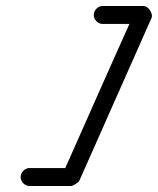

<svg xmlns="http://www.w3.org/2000/svg" viewBox="-20 -591 527 641"><path d="M293 -541Q293 -553 302 -562Q311 -571 323 -571Q357 -571 390.5 -571Q424 -571 458 -571Q472 -571 481 -556Q491 -541 485 -529Q425 -394 365 -258.5Q305 -123 245 12Q243 17 233 23Q222 30 217 30Q183 30 148.5 30Q114 30 79 30Q67 30 58 21Q49 12 49 0Q49 -12 58 -21Q67 -30 79 -30Q114 -30 148.5 -30Q183 -30 217 -30Q220 -30 215.5 -26.5Q211 -23 205 -19Q199 -15 194 -12.5Q189 -10 190 -12Q250 -147 310 -282.5Q370 -418 431 -553Q433 -559 440.5 -553.5Q448 -548 454 -538Q460 -529 462.5 -520Q465 -511 458 -511Q424 -511 390.5 -511Q357 -511 323 -511Q311 -511 302 -520Q293 -529 293 -541Z"/></svg>

Font: FRB American Cursive Guidelines Arrows
Style: Bold Italic
Weight: 700
Italic angle: -25°
Version: Version 2.0;Modular Font Editor K font №1